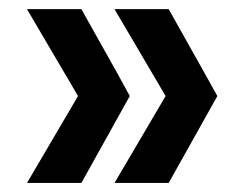

<svg xmlns="http://www.w3.org/2000/svg" viewBox="-20 -488 548 424"><path d="M352.5 -84H232.9L345.7 -275.9L232.9 -467.8H352.5L431.2 -327.6L460 -275.9ZM159.7 -84H39.6L152.3 -275.9L39.6 -467.8H159.7L238.3 -327.6L266.6 -275.9Z"/></svg>

Font: Twentytwelve Slab
Style: TwentytwelveSlab
Weight: 700
Designer: Domenico Catapano
Version: Version 1.00 2012